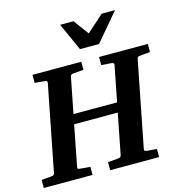

<svg xmlns="http://www.w3.org/2000/svg" viewBox="-144 -1033 1082 1148"><g transform="rotate(-15 397.0 -458.5)"><path d="M809 -621V-671H507V-621C533 -618 563 -617 563 -617C579 -616 586 -613 584 -601L541 -381H271L314 -600C316 -612 322 -615 335 -616C335 -616 366 -618 397 -621V-671H95V-621C123 -618 152 -616 152 -616C166 -615 173 -613 171 -601L67 -71C65 -59 59 -56 45 -55C45 -55 15 -53 -15 -50V0H287V-50C258 -53 228 -55 228 -55C211 -56 208 -58 210 -70L259 -321H529L480 -71C478 -59 470 -56 458 -55C458 -55 427 -53 396 -50V0H699V-50C670 -53 640 -55 640 -55C627 -56 621 -59 623 -70L727 -600C729 -609 733 -614 745 -615ZM672 -917H589L484 -823L415 -917H332L409 -746H527Z"/></g></svg>

Font: Veleka
Style: Bold Italic
Weight: 700
Italic angle: -12°
Designer: Stefan Peev, Context Ltd, 2016; SIL International, 1997-2014.
Foundry: Stefan Peev, Context Ltd, 2016
Version: Version 5.000